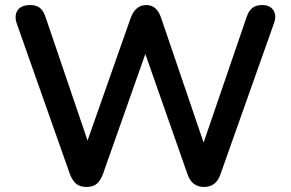

<svg xmlns="http://www.w3.org/2000/svg" viewBox="-20 -733 1152 761"><path d="M323 8Q297 8 282 -4.5Q267 -17 257 -43L46 -641Q36 -672 50 -692.5Q64 -713 100 -713Q125 -713 139 -701Q153 -689 161 -664L327 -176L498 -662Q517 -713 560 -713Q602 -713 619 -661L787 -168L957 -664Q965 -689 979.5 -701Q994 -713 1019 -713Q1050 -713 1063.5 -692.5Q1077 -672 1066 -641L854 -43Q837 8 789 8Q740 8 723 -43L556 -519L388 -43Q378 -17 363.5 -4.5Q349 8 323 8Z"/></svg>

Font: Chiron GoRound TC M
Style: Regular
Weight: 500
Designer: Ryoko NISHIZUKA 西塚涼子 (kana, bopomofo & ideographs); Paul D. Hunt (Latin, Greek & Cyrillic); Sandoll Communications 산돌커뮤니
Foundry: Adobe
Version: Version 1.000;hotconv 1.1.1;makeotfexe 2.6.0